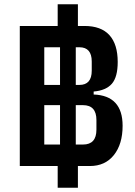

<svg xmlns="http://www.w3.org/2000/svg" viewBox="-20 -800 636 902"><path d="M346 82H251V-20H73V-678H251V-780H346V-678H377Q455 -678 494 -635Q533 -592 533 -509Q533 -438 505.5 -406.5Q478 -375 420 -370V-356Q556 -351 556 -209Q556 -123 515 -71.5Q474 -20 402 -20H346ZM262 -401V-578H188V-401ZM336 -401H353Q411 -401 411 -468V-511Q411 -578 353 -578H336ZM262 -121V-306H188V-121ZM336 -121H370Q433 -121 433 -191V-236Q433 -306 370 -306H336Z"/></svg>

Font: IBM Plex Sans Condensed SemiBold
Style: Regular
Weight: 600
Width: 3
Designer: Mike Abbink, Paul van der Laan, Pieter van Rosmalen
Foundry: Bold Monday
Version: Version 1.3